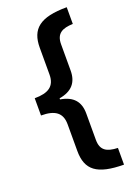

<svg xmlns="http://www.w3.org/2000/svg" viewBox="-164 -780 708 1004"><g transform="rotate(-20 190.0 -278.0)"><path d="M344 160V67C282 65 250 46 250 -12V-159C250 -225 217 -263 146 -275V-281C216 -293 250 -331 250 -398V-544C250 -604 285 -621 344 -623V-716C194 -716 139 -669 139 -565V-416C139 -351 100 -326 24 -326V-230C102 -230 139 -203 139 -139V9C139 116 195 159 344 160Z"/></g></svg>

Font: Noto Sans Thai SemCond SemBd
Style: Regular
Weight: 600
Width: 4
Designer: Monotype Design Team
Foundry: Monotype Imaging Inc.
Version: Version 2.002